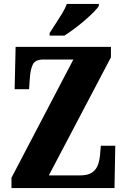

<svg xmlns="http://www.w3.org/2000/svg" viewBox="-20 -951 641 971"><path d="M38 0V-52L351 -650H200Q158 -650 146 -625Q134 -600 131 -557L127 -500H54L59 -714H541V-661L227 -64H385Q426 -64 447 -79.5Q468 -95 476 -119Q484 -143 486 -169L490 -214H563L559 0ZM231 -784Q244 -805 261 -830.5Q278 -856 294 -882.5Q310 -909 318 -931H480V-921Q472 -908 452.5 -888.5Q433 -869 407.5 -847Q382 -825 355 -805Q328 -785 306 -771H231Z"/></svg>

Font: Noto Serif Thai ExtraCondensed Black
Style: Regular
Weight: 900
Width: 2
Designer: Monotype Design Team
Foundry: Monotype Imaging Inc.
Version: Version 2.002; ttfautohint (v1.8.4.7-5d5b)